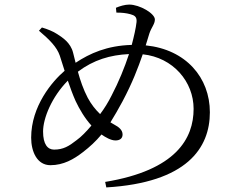

<svg xmlns="http://www.w3.org/2000/svg" viewBox="-20 -788 1040 838"><path d="M543 -552C524 -494 498 -430 467 -371C453 -343 436 -315 417 -290C397 -309 378 -333 363 -361C344 -397 330 -438 320 -475C389 -527 461 -548 543 -552ZM488 -733C512 -733 531 -731 549 -726C567 -721 578 -715 576 -692C573 -665 565 -630 555 -592C447 -589 372 -555 310 -514L299 -558C288 -602 253 -624 230 -639C212 -651 187 -661 163 -668L150 -654C197 -614 228 -583 241 -545L262 -479C208 -433 116 -325 116 -187C116 -126 142 -67 200 -67C257 -67 302 -93 342 -124C372 -147 398 -171 423 -201C440 -189 464 -175 484 -175C502 -175 515 -183 515 -201C515 -221 498 -234 479 -244L462 -254C479 -281 496 -311 515 -346C558 -427 583 -493 603 -551C736 -537 825 -431 825 -313C825 -184 749 -45 439 6L444 30C796 9 896 -142 896 -298C896 -449 792 -572 616 -590L632 -642C641 -669 656 -683 656 -703C656 -729 590 -768 544 -768C525 -768 502 -761 486 -754ZM276 -436C286 -407 297 -376 310 -347C327 -311 350 -272 379 -240C357 -214 335 -191 314 -176C281 -150 256 -135 216 -135C188 -135 168 -158 168 -214C168 -272 206 -365 276 -436Z"/></svg>

Font: Harano Aji Mincho TW
Style: Regular
Weight: 400
Foundry: Masamichi Hosoda
Version: HaranoAjiMinchoTW-Regular version 20230610;ttx 4.39.4